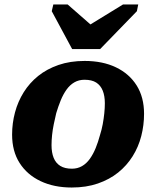

<svg xmlns="http://www.w3.org/2000/svg" viewBox="-20 -823 698 857"><path d="M302 -604H427L591 -773L597 -803H529L343 -689L418 -684L282 -803H218L211 -773ZM426 -219Q434 -244 438.5 -268.5Q443 -293 445.5 -317Q448 -341 448 -362Q448 -395 438.5 -418.5Q429 -442 409.5 -454.5Q390 -467 357 -467Q332 -467 312 -455.5Q292 -444 277 -423Q262 -402 251 -375Q240 -348 231 -318Q225 -293 220 -268.5Q215 -244 212.5 -220.5Q210 -197 210 -175Q210 -142 219.5 -118.5Q229 -95 249 -82.5Q269 -70 301 -70Q326 -70 346 -81.5Q366 -93 381 -114Q396 -135 407 -162Q418 -189 426 -219ZM34 -222Q34 -273 47 -321.5Q60 -370 86 -411.5Q112 -453 150.5 -484Q189 -515 241 -533Q293 -551 358 -551Q438 -551 497.5 -522.5Q557 -494 590 -441.5Q623 -389 623 -315Q623 -264 610.5 -215.5Q598 -167 572 -125.5Q546 -84 507.5 -53Q469 -22 417 -4Q365 14 300 14Q221 14 161 -14.5Q101 -43 67.5 -95.5Q34 -148 34 -222Z"/></svg>

Font: Roboto Serif 20pt
Style: Bold Italic
Weight: 700
Italic angle: -10°
Version: Version 1.007